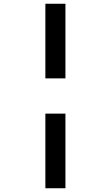

<svg xmlns="http://www.w3.org/2000/svg" viewBox="-20 -777 591 1024"><path d="M222 -757H329V-359H222ZM222 -171H329V227H222Z"/></svg>

Font: RS Noto Sans
Style: Bold
Weight: 700
Designer: Monotype Design Team
Foundry: Monotype Imaging Inc.
Version: Version 3.10